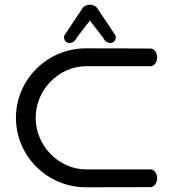

<svg xmlns="http://www.w3.org/2000/svg" viewBox="-20 -783 724 803"><path d="M609.3 -580C609.3 -580 500.8 -580.8 339.3 -580.8C177.8 -580.8 46.7 -450.4 46.7 -290.3C46.7 -130.2 177.8 0.2 339.3 0.2C500.8 0.2 609.3 -0.5 609.3 -0.5C624.3 -0.5 637.3 -16.7 637.3 -37.6C637.3 -58.5 624.3 -74.6 609.3 -74.6C609.3 -74.6 450.8 -74.6 339.3 -74.6C227.8 -74.6 129.2 -171.4 129.2 -290.3C129.2 -409.2 227.8 -506 339.3 -506C450.8 -506 609.3 -506 609.3 -506C624.3 -506 637.3 -522.1 637.3 -543C637.3 -563.9 624.3 -580 609.3 -580ZM356 -763.3C341.7 -763.3 327.6 -756.3 321.3 -742.8C314.3 -732.4 250.3 -636.8 250.3 -636.8L249.2 -635.1L248.6 -633.1C246.4 -625.2 248 -616.1 254.3 -609.9C258.6 -605.6 264.6 -603.3 270.7 -603.3C284.1 -603.3 294.9 -612 299.6 -623.8L356 -697L412.4 -623.8C416.7 -613 427.5 -603.3 441.3 -603.3C447.7 -603.3 454 -605.8 458.3 -610.5C464.1 -616.8 465.5 -625.5 463.4 -633.1L462.8 -635.1L461.7 -636.8C461.7 -636.8 398.4 -731.5 390.7 -742.8C384.8 -755.4 370.7 -763.3 356 -763.3Z"/></svg>

Font: Hi.
Style: Regular
Weight: 400
Designer: Mew Too, Robert Jablonski
Foundry: Cannot Into Space Fonts
Version: Version 1.996